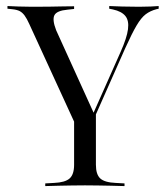

<svg xmlns="http://www.w3.org/2000/svg" viewBox="-20 -433 553 639"><path d="M262.9 183.9Q240.3 183.9 219 184.3Q197.6 184.7 175.8 185.1Q154 185.5 130.6 186.3V177.4L159.7 175.8Q196.8 174.2 211.7 160.9Q226.6 147.6 226.6 115.3V-127.4L277.4 -14.5L299.2 -65.3V115.3Q299.2 147.6 313.7 160.9Q328.2 174.2 365.3 175.8L394.4 177.4V186.3Q371 185.5 349.2 185.1Q327.4 184.7 306 184.3Q284.7 183.9 262.9 183.9ZM254 31.5 77.4 -353.2Q69.4 -371 62.1 -381Q54.8 -391.1 45.6 -396Q36.3 -400.8 20.2 -402.4L4.8 -404V-412.9Q21.8 -412.1 42.3 -411.3Q62.9 -410.5 86.3 -410.5H91.9H96Q123.4 -410.5 147.6 -410.9Q171.8 -411.3 191.5 -411.7Q211.3 -412.1 226.6 -412.1V-403.2L204.8 -400.8Q169.4 -397.6 161.3 -382.7Q153.2 -367.7 166.9 -332.3L294.4 -51.6L284.7 -42.7L381.5 -260.5Q402.4 -307.3 406 -335.9Q409.7 -364.5 397.2 -379.8Q384.7 -395.2 355.6 -401.6L343.5 -404V-412.9Q360.5 -412.1 386.3 -411.3Q412.1 -410.5 442.7 -410.5Q465.3 -410.5 481.5 -411.3Q497.6 -412.1 508.1 -412.9V-404L500.8 -402.4Q479.8 -396.8 464.9 -385.5Q450 -374.2 434.7 -348.4Q419.4 -322.6 396.8 -272.6L262.1 31.5Z"/></svg>

Font: Playfair 144pt SemiExpanded Light
Style: Regular
Weight: 300
Width: 6
Designer: Claus Eggers Sørensen
Foundry: Claus Eggers Sørensen
Version: Version 2.203